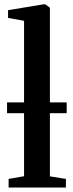

<svg xmlns="http://www.w3.org/2000/svg" viewBox="-20 -838 326 858"><path d="M87.5 -50.5V-745L16 -758V-792.5L173 -818.5H182.5L203 -803.5V-50L274.5 -38.5V0H18.5V-38.5ZM278 -380.5V-332H11.5V-380.5Z"/></svg>

Font: Merriweather 72pt SemiBold
Style: Regular
Weight: 600
Version: Version 2.100